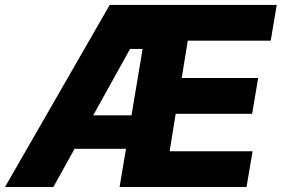

<svg xmlns="http://www.w3.org/2000/svg" viewBox="-42 -747 1126 767"><path d="M-22 0 396.3 -727.3H1063.6L1039.4 -584.5H708.1L683.9 -435.4H989.3L965.2 -292.3H659.8L635.7 -142.8H967L942.8 0H435.7L461.3 -152.7H256L171.2 0ZM330.3 -286.2H483.3L527.7 -551.5H477.6Z"/></svg>

Font: Inter UI Extra Bold
Style: Italic
Weight: 800
Italic angle: 9.39999°
Designer: Rasmus Andersson
Foundry: rsms
Version: 3.2;8d6f07862